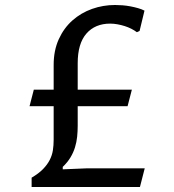

<svg xmlns="http://www.w3.org/2000/svg" viewBox="-20 -745 694 765"><path d="M193.8 -387.7V-486.3Q193.8 -543.9 214.1 -588.6Q234.4 -633.3 268.6 -663.6Q302.7 -693.8 346.7 -709.5Q390.6 -725.1 438.5 -725.1Q452.1 -725.1 468 -723.9Q483.9 -722.7 499.5 -719.7Q515.1 -716.8 529.8 -712.6Q544.4 -708.5 555.7 -702.6L536.1 -621.6L525.4 -616.7Q515.6 -624 503.2 -630.4Q490.7 -636.7 476.8 -641.1Q462.9 -645.5 448 -648.2Q433.1 -650.9 418.9 -650.9Q358.9 -650.9 324.2 -611.1Q289.6 -571.3 289.6 -493.2V-387.7H505.4L488.3 -321.8H289.6V-244.1Q289.6 -222.2 287.4 -200.4Q285.2 -178.7 278.8 -158Q272.5 -137.2 260.7 -117.7Q249 -98.1 230 -80.1V-70.3L323.2 -74.2H556.6L537.6 0H106V-37.1Q134.3 -53.7 151.4 -71.3Q168.5 -88.9 178 -107.4Q187.5 -126 190.7 -146Q193.8 -166 193.8 -188.5V-321.8H97.7L114.7 -387.7Z"/></svg>

Font: Proza Libre
Style: Regular
Weight: 400
Designer: Jasper de Waard
Foundry: Jasper de Waard
Version: Version 1.000; ttfautohint (v1.4.1.8-43bc)